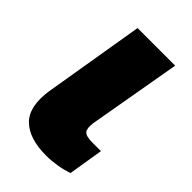

<svg xmlns="http://www.w3.org/2000/svg" viewBox="-174 -612 684 684"><g transform="rotate(45 168.0 -270.0)"><path d="M101.6 -545.9H291L229.5 -194.3Q225.6 -166 234.4 -154.8Q243.2 -143.6 275.4 -143.6H319.3L297.9 -11.7Q272.5 -2.9 244.9 1.5Q217.3 5.9 192.4 5.9Q106.4 5.9 65.4 -34.7Q24.4 -75.2 38.1 -165Z"/></g></svg>

Font: Inter Tight Black
Style: Italic
Weight: 900
Italic angle: -9.39999°
Designer: Rasmus Andersson
Foundry: rsms
Version: Version 3.004; ttfautohint (v1.8.4.7-5d5b)